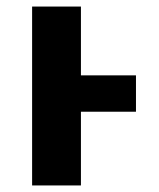

<svg xmlns="http://www.w3.org/2000/svg" viewBox="-20 -566 485 586"><path d="M78 -546H227V-336H395V-225H227V0H78Z"/></svg>

Font: BC Sans
Style: Bold
Weight: 700
Designer: Monotype Design Team
Province of B.C.
Foundry: Monotype Imaging Inc.
Version: Version 2.000;GOOG;noto-source:20170915:90ef993387c0